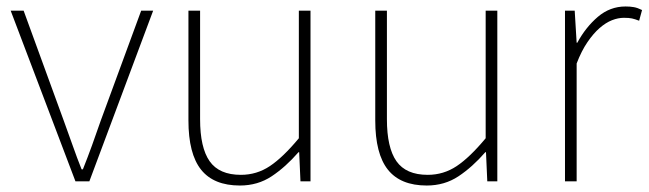

<svg xmlns="http://www.w3.org/2000/svg" viewBox="-20 -560 2003 593"><path d="M13 -527H53L177 -187Q191 -149 204.5 -110.5Q218 -72 232 -37H236Q250 -72 264 -110.5Q278 -149 291 -187L416 -527H453L256 0H213Z M721 13Q640 13 601 -36Q562 -85 562 -188V-527H598V-192Q598 -104 627.5 -62Q657 -20 724 -20Q773 -20 813.5 -47Q854 -74 903 -133V-527H939V0H908L904 -90H902Q862 -44 819 -15.5Q776 13 721 13Z M1298 13Q1217 13 1178 -36Q1139 -85 1139 -188V-527H1175V-192Q1175 -104 1204.5 -62Q1234 -20 1301 -20Q1350 -20 1390.5 -47Q1431 -74 1480 -133V-527H1516V0H1485L1481 -90H1479Q1439 -44 1396 -15.5Q1353 13 1298 13Z M1725 -527H1755L1761 -428H1763Q1789 -476 1826.5 -508Q1864 -540 1912 -540Q1926 -540 1937.5 -538Q1949 -536 1963 -529L1954 -496Q1941 -501 1932 -503Q1923 -505 1907 -505Q1889 -505 1870 -497.5Q1851 -490 1832 -473.5Q1813 -457 1794.5 -430Q1776 -403 1761 -364V0H1725Z"/></svg>

Font: SpoqaHanSans
Style: Thin
Weight: 250
Designer: [Spoqa Han Sans] Dong-huui Kim \uAE40 \uB3D9 \uD718   [Noto Sans] Ryoko NISHIZUKA \u897F \u585A \u6DBC \u5B50  (kana & i
Foundry: Spoqa (http://bi.spoqa.com)
Version: Version 1.004;PS 1.004;hotconv 1.0.82;makeotf.lib2.5.63406